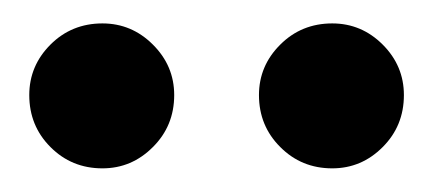

<svg xmlns="http://www.w3.org/2000/svg" viewBox="-20 -700 370 164"><path d="M5 -618.8Q5 -643.8 23.1 -661.9Q41.2 -680 67.5 -680Q92.5 -680 110.6 -661.9Q128.8 -643.8 128.8 -618.8Q128.8 -592.5 110.6 -574.4Q92.5 -556.2 67.5 -556.2Q41.2 -556.2 23.1 -574.4Q5 -592.5 5 -618.8ZM201.2 -618.8Q201.2 -643.8 219.4 -661.9Q237.5 -680 263.8 -680Q288.8 -680 306.9 -661.9Q325 -643.8 325 -618.8Q325 -592.5 306.9 -574.4Q288.8 -556.2 263.8 -556.2Q237.5 -556.2 219.4 -574.4Q201.2 -592.5 201.2 -618.8Z"/></svg>

Font: Cambay
Style: Bold
Weight: 700
Designer: Pooja Saxena
Foundry: Pooja Saxena
Version: Version 1.096;PS 001.096;hotconv 1.0.70;makeotf.lib2.5.58329